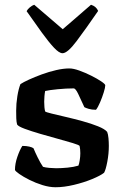

<svg xmlns="http://www.w3.org/2000/svg" viewBox="-20 -788 524 808"><path d="M214 0Q188 0 159 -9Q130 -18 104 -31Q78 -44 61 -56Q44 -68 43 -73Q43 -99 53 -128Q63 -157 74 -174Q91 -174 103.5 -171Q116 -168 121 -164Q127 -149 138.5 -125.5Q150 -102 161 -86Q171 -83 187.5 -81.5Q204 -80 216 -80Q238 -80 264 -82.5Q290 -85 310 -91Q313 -98 315.5 -113.5Q318 -129 318 -143Q318 -160 315 -174Q312 -178 286 -186Q260 -194 223 -204Q186 -214 148.5 -225Q111 -236 84 -246Q57 -256 52 -264Q49 -275 48.5 -290Q48 -305 48 -322Q48 -352 53 -383Q58 -414 66 -434Q78 -442 102 -453Q126 -464 156 -475Q186 -486 216.5 -493Q247 -500 272 -500Q289 -500 314 -491Q339 -482 364 -469.5Q389 -457 406 -445.5Q423 -434 423 -429Q423 -420 416.5 -399Q410 -378 401 -357Q392 -336 384 -326Q366 -326 353 -330Q340 -334 335 -337Q320 -370 309 -393Q298 -416 290 -416Q259 -416 223 -412.5Q187 -409 170 -405Q168 -395 167 -382.5Q166 -370 166 -360Q166 -334 170 -319Q173 -316 197.5 -310Q222 -304 256.5 -296Q291 -288 327.5 -278Q364 -268 392.5 -256.5Q421 -245 431 -233Q435 -223 436.5 -206.5Q438 -190 438 -174Q438 -141 431.5 -107Q425 -73 418 -61Q403 -49 368 -34.5Q333 -20 291 -10Q249 0 214 0ZM243 -564Q229 -564 207 -587.5Q185 -611 156 -651Q127 -691 92 -741Q96 -749 105.5 -757Q115 -765 124 -768L244 -665L363 -768Q385 -761 393 -742Q340 -665 302 -614.5Q264 -564 243 -564Z"/></svg>

Font: Texturina SemiBold
Style: Regular
Weight: 600
Designer: Guillermo Torres Carreño
Foundry: Omnibus-Type
Version: Version 1.002; ttfautohint (v1.8.3)